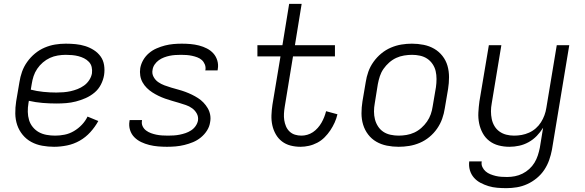

<svg xmlns="http://www.w3.org/2000/svg" viewBox="-20 -755 3040 998"><path d="M261 8Q230 8 199.5 2.5Q169 -3 143 -17Q117 -31 98 -54Q79 -77 69.5 -105Q60 -133 59.5 -164.5Q59 -196 64 -228L81 -328Q85 -355 94.5 -382Q104 -409 121.5 -433.5Q139 -458 162 -477Q185 -496 212 -507.5Q239 -519 266.5 -523.5Q294 -528 322 -528Q348 -528 373.5 -525.5Q399 -523 423 -515.5Q447 -508 468 -494.5Q489 -481 503 -461.5Q517 -442 521 -416.5Q525 -391 521 -365Q517 -340 504.5 -315.5Q492 -291 471 -273.5Q450 -256 425 -245Q400 -234 374.5 -227.5Q349 -221 324 -219Q299 -217 274 -217Q237 -217 201 -220Q165 -223 130 -231L128 -219Q124 -196 124.5 -173.5Q125 -151 131 -131Q137 -111 150.5 -94.5Q164 -78 182 -68Q200 -58 222 -54Q244 -50 267 -50Q291 -50 316 -55Q341 -60 364 -73.5Q387 -87 405.5 -106.5Q424 -126 435 -149L491 -126Q474 -95 449.5 -68Q425 -41 394 -23.5Q363 -6 328.5 1Q294 8 261 8ZM273 -274Q291 -274 310 -275.5Q329 -277 347 -281Q365 -285 383 -292Q401 -299 417 -310.5Q433 -322 444 -339Q455 -356 458 -374Q460 -391 456.5 -406.5Q453 -422 442 -433.5Q431 -445 417 -452Q403 -459 387.5 -463Q372 -467 355.5 -468.5Q339 -470 322 -470Q302 -470 280.5 -466.5Q259 -463 239.5 -454Q220 -445 203 -430.5Q186 -416 173.5 -397.5Q161 -379 154.5 -359Q148 -339 145 -319L140 -289Q171 -281 205 -277.5Q239 -274 273 -274Z M848 8Q825 8 801.5 6Q778 4 756 -1.5Q734 -7 714 -16.5Q694 -26 678.5 -41.5Q663 -57 656 -79Q649 -101 653 -125L654 -131H718V-128Q715 -112 721.5 -98.5Q728 -85 739.5 -76.5Q751 -68 764.5 -63Q778 -58 792.5 -55Q807 -52 822.5 -51Q838 -50 853 -50Q868 -50 883.5 -51Q899 -52 914 -55Q929 -58 944 -63Q959 -68 973 -77Q987 -86 996.5 -99.5Q1006 -113 1009 -128Q1012 -148 1003 -164.5Q994 -181 979 -192Q964 -203 946 -209Q928 -215 910 -220.5Q892 -226 874 -231Q856 -236 838 -242.5Q820 -249 803.5 -257Q787 -265 771.5 -275Q756 -285 743 -298Q730 -311 721 -327Q712 -343 709 -362Q706 -381 709 -401Q713 -423 724.5 -443Q736 -463 754 -478.5Q772 -494 794 -503.5Q816 -513 837.5 -518.5Q859 -524 881 -526Q903 -528 925 -528Q948 -528 970.5 -526Q993 -524 1014.5 -518.5Q1036 -513 1055.5 -503Q1075 -493 1089 -477.5Q1103 -462 1109.5 -440.5Q1116 -419 1112 -396L1111 -389H1047L1048 -393Q1050 -407 1044.5 -420.5Q1039 -434 1029 -443Q1019 -452 1005.5 -457Q992 -462 978 -465Q964 -468 949.5 -469Q935 -470 921 -470Q906 -470 891 -469Q876 -468 861.5 -465Q847 -462 832.5 -456.5Q818 -451 805.5 -442Q793 -433 784 -420Q775 -407 773 -392Q769 -373 778 -356Q787 -339 802 -328.5Q817 -318 834.5 -311.5Q852 -305 870.5 -299.5Q889 -294 907.5 -289Q926 -284 943.5 -277.5Q961 -271 977.5 -263Q994 -255 1009.5 -245Q1025 -235 1037.5 -222Q1050 -209 1059.5 -193Q1069 -177 1072.5 -158Q1076 -139 1072 -119Q1069 -97 1056 -76.5Q1043 -56 1024 -40.5Q1005 -25 983 -16Q961 -7 938.5 -1.5Q916 4 893.5 6Q871 8 848 8Z M1542 8Q1515 8 1490 1.5Q1465 -5 1445.5 -20Q1426 -35 1413.5 -57Q1401 -79 1395.5 -104Q1390 -129 1391 -156Q1392 -183 1396 -210L1438 -462H1318V-520H1448L1483 -735H1548L1513 -520H1721V-462H1503L1460 -200Q1457 -182 1456 -164.5Q1455 -147 1457.5 -130.5Q1460 -114 1466.5 -98.5Q1473 -83 1485 -71.5Q1497 -60 1513 -55Q1529 -50 1547 -50Q1562 -50 1577.5 -54.5Q1593 -59 1606.5 -68Q1620 -77 1631.5 -90Q1643 -103 1651 -117Q1659 -131 1665 -146Q1671 -161 1675 -177L1734 -161Q1729 -139 1719.5 -118Q1710 -97 1697 -77.5Q1684 -58 1667 -41Q1650 -24 1629 -13Q1608 -2 1585.5 3Q1563 8 1542 8Z M2052 8Q2021 8 1991 2Q1961 -4 1936 -18.5Q1911 -33 1893.5 -56Q1876 -79 1867.5 -107Q1859 -135 1859 -166Q1859 -197 1864 -228L1881 -328Q1885 -355 1894.5 -382Q1904 -409 1921.5 -433.5Q1939 -458 1962 -477Q1985 -496 2012 -507.5Q2039 -519 2066.5 -523.5Q2094 -528 2121 -528Q2152 -528 2182 -522Q2212 -516 2237 -501.5Q2262 -487 2280 -464Q2298 -441 2306 -413Q2314 -385 2314 -354Q2314 -323 2309 -292L2292 -192Q2288 -165 2278.5 -138Q2269 -111 2252 -86.5Q2235 -62 2212 -43Q2189 -24 2162 -12.5Q2135 -1 2107 3.5Q2079 8 2052 8ZM2052 -50Q2072 -50 2093 -53.5Q2114 -57 2133.5 -66Q2153 -75 2170 -90Q2187 -105 2199.5 -123Q2212 -141 2219 -161Q2226 -181 2229 -202L2246 -302Q2249 -323 2249 -344.5Q2249 -366 2244.5 -385.5Q2240 -405 2228.5 -422Q2217 -439 2200.5 -450Q2184 -461 2163.5 -465.5Q2143 -470 2122 -470Q2102 -470 2080.5 -466.5Q2059 -463 2039.5 -454Q2020 -445 2003 -430Q1986 -415 1973.5 -397Q1961 -379 1954.5 -359Q1948 -339 1944 -318L1928 -218Q1924 -197 1924 -175.5Q1924 -154 1929 -134.5Q1934 -115 1945 -98Q1956 -81 1972.5 -70Q1989 -59 2010 -54.5Q2031 -50 2052 -50Z M2612 223Q2588 223 2564.5 221Q2541 219 2519.5 212.5Q2498 206 2478 195.5Q2458 185 2443.5 168.5Q2429 152 2422.5 130Q2416 108 2419 84H2484Q2481 100 2487.5 113.5Q2494 127 2504.5 136Q2515 145 2528.5 150.5Q2542 156 2556.5 159.5Q2571 163 2586 164Q2601 165 2616 165Q2636 165 2656.5 161Q2677 157 2696 147.5Q2715 138 2731 123.5Q2747 109 2758 91Q2769 73 2775.5 53Q2782 33 2786 13L2803 -91Q2789 -68 2770 -48.5Q2751 -29 2727.5 -16Q2704 -3 2678.5 2.5Q2653 8 2628 8Q2599 8 2572 1Q2545 -6 2523.5 -22.5Q2502 -39 2489 -63Q2476 -87 2470.5 -114Q2465 -141 2466.5 -170Q2468 -199 2472 -228L2521 -520H2586L2536 -218Q2532 -197 2532 -176.5Q2532 -156 2536 -136.5Q2540 -117 2550 -100Q2560 -83 2576 -71.5Q2592 -60 2611.5 -55Q2631 -50 2652 -50Q2672 -50 2691.5 -53.5Q2711 -57 2730 -65.5Q2749 -74 2765 -88Q2781 -102 2792 -119.5Q2803 -137 2810 -156Q2817 -175 2820 -195L2874 -520H2939L2849 23Q2844 50 2834.5 77Q2825 104 2809 128Q2793 152 2770 171Q2747 190 2720.5 202Q2694 214 2666.5 218.5Q2639 223 2612 223Z"/></svg>

Font: Iosevka Light Extended
Style: Italic
Weight: 300
Width: 7
Italic angle: -9°
Monospace: yes
Designer: Belleve Invis
Foundry: Belleve Invis
Version: Version 32.5.0; ttfautohint (v1.8.4)